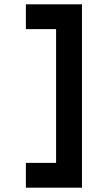

<svg xmlns="http://www.w3.org/2000/svg" viewBox="-20 -769 500 890"><path d="M360 101V-749H100V-634H240V-14H100V101Z"/></svg>

Font: Grotesk 03
Style: Bold
Weight: 500
Designer: Frank Adebiaye, contributions by Jérémy Landes, Ariel Martín Pérez
Foundry: Velvetyne Type Foundry
Version: Version 3.000;Glyphs 3.1.2 (3150)